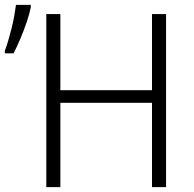

<svg xmlns="http://www.w3.org/2000/svg" viewBox="-36 -772 800 792"><path d="M649 0H591V-348H213V0H155V-714H213V-400H591V-714H649ZM-16 -563Q-9 -581 -2 -604.5Q5 -628 11.5 -654Q18 -680 22.5 -705Q27 -730 30 -752H91V-742Q86 -716 74.5 -682Q63 -648 48.5 -613.5Q34 -579 20 -552H-16Z"/></svg>

Font: Noto Sans Display Light
Style: Regular
Weight: 300
Designer: Monotype Design Team
Foundry: Monotype Imaging Inc.
Version: Version 2.003